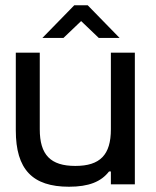

<svg xmlns="http://www.w3.org/2000/svg" viewBox="-20 -700 591 729"><path d="M492 0V-500H401V-209C401 -112 360 -70 266 -70C172 -70 131 -112 131 -209V-500H40V-205C40 -57 103 9 242 9C317 9 364 -10 394 -49H401V0ZM141 -556H221L288 -620L355 -556H434L313 -680H262Z"/></svg>

Font: LT Wave Alt
Style: Regular
Weight: 400
Designer: Daniel Lyons
Version: Version 2.5 (Glyphs App)